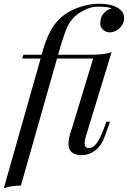

<svg xmlns="http://www.w3.org/2000/svg" viewBox="-50 -802 673 1010"><path d="M538.1 -758.3Q513.7 -767.1 465.8 -767.1Q418 -767.1 367.7 -733.9Q317.4 -700.7 295.2 -639.6Q272.9 -578.6 255.9 -515.1L255.4 -514.2H445.8Q502.9 -515.6 537.1 -527.8L401.9 -85Q395 -61.5 395 -47.9Q395.5 -22.9 417 -22.9Q438.5 -22.9 456.5 -45.7Q474.6 -68.4 496.1 -125L509.8 -162.1H528.8L502.9 -88.9Q483.4 -34.7 450.7 -10.3Q418 14.2 379.9 14.2Q310.1 14.2 310.1 -46.4Q310.1 -76.2 328.1 -126L439.9 -494.1H250L60.1 173.8Q7.3 175.3 -29.8 188L163.6 -494.1H66.9L73.2 -514.2H168.9Q188.5 -586.4 212.4 -633.5Q236.3 -680.7 275.4 -713.9Q314.5 -747.1 368.7 -764.6Q422.9 -782.2 469.7 -782.2Q562 -782.2 594.2 -738.8Q603 -724.6 603 -706.1Q603 -687.5 592.5 -670.4Q582 -653.3 564.5 -642.6Q546.9 -631.8 526.4 -631.8Q505.9 -631.8 491.7 -646Q477.5 -660.2 477.5 -674.8Q477.5 -689.5 480.5 -704.1Q483.4 -718.8 499.8 -736.1Q516.1 -753.4 538.1 -758.3Z"/></svg>

Font: PlayfairDisplay-Italic
Style: Italic
Weight: 400
Italic angle: -14°
Designer: Claus Eggers Sørensen
Foundry: Claus Eggers Sørensen
Version: Version 1.002;PS 001.002;hotconv 1.0.70;makeotf.lib2.5.58329